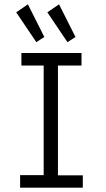

<svg xmlns="http://www.w3.org/2000/svg" viewBox="-20 -868 490 888"><path d="M73 0V-58H182V-565H79V-623H357V-565H248V-57H363V0ZM148 -673 55 -811 109 -848 185 -697ZM292 -673 199 -811 253 -848 329 -697Z"/></svg>

Font: Inconsolata SemiCondensed
Style: Regular
Weight: 400
Width: 4
Monospace: yes
Designer: Raph Levien, Cyreal, Brenton Simpson
Foundry: Raph Levien, Cyreal, Google
Version: Version 3.000; ttfautohint (v1.8.2.53-6de2)